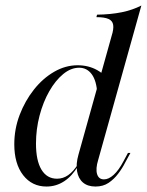

<svg xmlns="http://www.w3.org/2000/svg" viewBox="-20 -661 530 692"><path d="M324.2 11.3Q296 11.3 279 -3.2Q262.1 -17.7 257.7 -44Q253.2 -70.2 262.9 -104L382.3 -531.5Q390.3 -556.5 387.9 -571.4Q385.5 -586.3 371 -592.7Q356.5 -599.2 327.4 -599.2L329.8 -608.1Q379.8 -608.9 419 -616.9Q458.1 -625 489.5 -641.1L333.9 -84.7Q324.2 -53.2 329.8 -33.9Q335.5 -14.5 354.8 -14.5Q371.8 -14.5 389.9 -31Q408.1 -47.6 425 -79.8L441.1 -109.7H450L431.5 -75.8Q421 -54.8 406 -35.1Q391.1 -15.3 371.4 -2Q351.6 11.3 324.2 11.3ZM147.6 11.3Q95.2 11.3 63.3 -29.8Q31.5 -71 31.5 -141.1Q31.5 -196 50.8 -246.8Q70.2 -297.6 102.4 -338.3Q134.7 -379 175.4 -402.4Q216.1 -425.8 259.7 -425.8Q299.2 -425.8 330.6 -408.1Q362.1 -390.3 382.3 -358.1L330.6 -322.6Q328.2 -369.4 310.9 -393.1Q293.5 -416.9 265.3 -416.9Q235.5 -416.9 207.7 -394Q179.8 -371 157.7 -332.3Q135.5 -293.5 122.6 -244.4Q109.7 -195.2 109.7 -143.5Q109.7 -82.3 129.4 -49.6Q149.2 -16.9 185.5 -16.9Q207.3 -16.9 225.8 -29.8Q244.4 -42.7 261.3 -69.4V-62.9Q240.3 -26.6 211.3 -7.7Q182.3 11.3 147.6 11.3Z"/></svg>

Font: Playfair 144pt
Style: Italic
Weight: 400
Italic angle: -15.6°
Designer: Claus Eggers Sørensen
Foundry: Claus Eggers Sørensen
Version: Version 2.001;gftools[0.9.30]